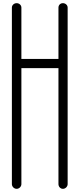

<svg xmlns="http://www.w3.org/2000/svg" viewBox="-20 -1190 502 1212"><path d="M85 -1170C69 -1170 55 -1158 55 -1142V-794V-790V-786V-28C55 -12 69 2 85 2C101 2 115 -12 115 -28V-760H349V-28C349 -12 361 2 377 2C393 2 407 -12 407 -28V-786V-790V-794V-1142C407 -1158 393 -1170 377 -1170C361 -1170 349 -1158 349 -1142V-818H115V-1142C115 -1158 101 -1170 85 -1170Z"/></svg>

Font: bauhaus_2017
Style: _regular
Weight: 400
Version: Version 1.0